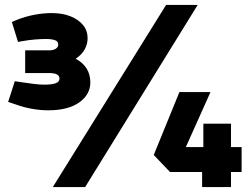

<svg xmlns="http://www.w3.org/2000/svg" viewBox="-20 -758 1015 778"><path d="M175 -311Q144 -311 110 -317Q76 -323 46 -334L13 -345L40 -429L73 -424Q94 -421 117 -418Q140 -415 160 -415Q189 -415 205 -420.5Q221 -426 221 -439Q221 -451 210.5 -456.5Q200 -462 179 -462H82V-554H179Q196 -554 206 -560.5Q216 -567 216 -578Q216 -591 202 -595.5Q188 -600 166 -600Q147 -600 122 -598Q97 -596 69 -591L53 -588L28 -669L52 -679Q86 -692 121 -698.5Q156 -705 190 -705Q233 -705 265.5 -692Q298 -679 316.5 -656.5Q335 -634 335 -603Q335 -580 323.5 -558.5Q312 -537 288 -521V-519Q315 -505 330.5 -481Q346 -457 346 -424Q346 -375 301 -343Q256 -311 175 -311ZM194 0 653 -738H781L325 0ZM959 -61H916V0H799V-61H669L603 -130L707 -385H833L733 -162H804V-257H916V-162H959Z"/></svg>

Font: REM Medium ExtraBold
Style: Regular
Weight: 800
Version: Version 1.005;gftools[0.9.28]